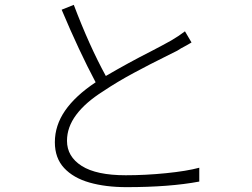

<svg xmlns="http://www.w3.org/2000/svg" viewBox="-20 -770 1040 791"><path d="M742 -641 769 -595Q751 -584 726 -571Q718 -566 710 -561Q688 -550 658 -535Q601 -507 532 -470Q463 -433 405 -394Q332 -348 294 -297Q256 -246 256 -190Q256 -125 316.5 -86.5Q377 -48 498 -48Q579 -48 664 -56.5Q749 -65 801 -79V-22Q679 1 501 1Q415 1 348.5 -18Q282 -37 244 -78Q206 -119 206 -184Q206 -253 248 -314Q290 -375 374 -431Q306 -559 234 -730L284 -750Q348 -581 416 -457Q512 -513 601 -558Q653 -585 685 -603Q719 -623 742 -641Z"/></svg>

Font: LXGW 975 Gothic SC 200W
Style: Regular
Weight: 200
Version: Version 2.01;February 25, 2021